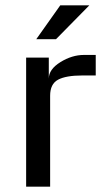

<svg xmlns="http://www.w3.org/2000/svg" viewBox="-20 -700 391 720"><path d="M339 -417H289Q227 -417 197.5 -401Q168 -385 168 -341V0H78V-484H163V-405Q163 -440 206.5 -467Q250 -494 295 -494H339ZM315 -680 190 -553H116L206 -680Z"/></svg>

Font: Play
Style: Regular
Weight: 400
Designer: Jonas Hecksher
Foundry: Jonas Hecksher, Playtypeª, e-types AS
Version: Version 1.002